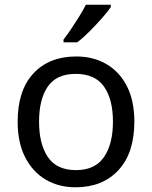

<svg xmlns="http://www.w3.org/2000/svg" viewBox="-20 -786 645 816"><path d="M551 -269Q551 -136 483.5 -63Q416 10 301 10Q230 10 174.5 -22.5Q119 -55 87 -117.5Q55 -180 55 -269Q55 -402 122 -474Q189 -546 304 -546Q377 -546 432.5 -513.5Q488 -481 519.5 -419.5Q551 -358 551 -269ZM146 -269Q146 -174 183.5 -118.5Q221 -63 303 -63Q384 -63 422 -118.5Q460 -174 460 -269Q460 -364 422 -418Q384 -472 302 -472Q220 -472 183 -418Q146 -364 146 -269ZM451 -756Q439 -738 414 -709.5Q389 -681 360.5 -652.5Q332 -624 308 -606H250V-618Q265 -637 282.5 -663Q300 -689 317 -716.5Q334 -744 345 -766H451Z"/></svg>

Font: Noto Sans Kharoshthi
Style: Regular
Weight: 400
Designer: Monotype Design Team
Foundry: Monotype Imaging Inc.
Version: Version 2.004; ttfautohint (v1.8.4.7-5d5b)